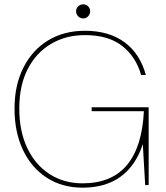

<svg xmlns="http://www.w3.org/2000/svg" viewBox="-20 -854 765 886"><path d="M361 12Q266 12 195 -34.5Q124 -81 85.5 -163Q47 -245 47 -353Q47 -460 87.5 -541Q128 -622 201 -667Q274 -712 372 -712Q482 -712 554 -659.5Q626 -607 653 -508H631Q608 -591 544.5 -641.5Q481 -692 372 -692Q284 -692 215.5 -651.5Q147 -611 108 -535.5Q69 -460 69 -353Q69 -248 106 -170.5Q143 -93 209 -50.5Q275 -8 361 -8Q495 -8 565.5 -92Q636 -176 644 -341H403V-359H666V0H650L639 -189Q617 -122 578 -77Q539 -32 484.5 -10Q430 12 361 12ZM364 -769Q350 -769 340.5 -779Q331 -789 331 -802Q331 -815 340.5 -824.5Q350 -834 364 -834Q378 -834 387 -824.5Q396 -815 396 -802Q396 -789 387 -779Q378 -769 364 -769Z"/></svg>

Font: DM Sans 10pt Thin
Style: Regular
Weight: 250
Version: Version 4.004;gftools[0.9.30]